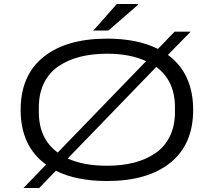

<svg xmlns="http://www.w3.org/2000/svg" viewBox="-20 -891 1067 958"><path d="M445.8 -738.8 563 -871.1H668.9V-867.2L521 -738.8ZM97.2 46.9 210 -69.8Q83 -161.1 83 -342.8Q83 -515.1 196.8 -606.7Q310.5 -698.2 514.2 -698.2Q666 -698.2 768.1 -647L851.1 -732.9H931.2L817.9 -617.2Q943.8 -523.9 943.8 -342.8Q943.8 -170.9 830.3 -79.3Q716.8 12.2 514.2 12.2Q360.8 12.2 258.8 -39.1L175.8 46.9ZM173.8 -332Q173.8 -198.2 268.1 -129.9L709 -585.9Q628.4 -623 514.2 -623Q440.4 -623 379.9 -607.7Q319.3 -592.3 272.5 -560.8Q225.6 -529.3 199.7 -477.1Q173.8 -424.8 173.8 -355ZM514.2 -64Q587.9 -64 647.9 -79.3Q708 -94.7 754.6 -126.2Q801.3 -157.7 827.1 -210Q853 -262.2 853 -332V-355Q853 -488.3 759.8 -557.1L317.9 -100.1Q397.9 -64 514.2 -64Z"/></svg>

Font: Archivo Expanded Light
Style: Regular
Weight: 300
Width: 7
Designer: Hector Gatti
Foundry: Omnibus-Type
Version: Version 2.001